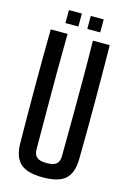

<svg xmlns="http://www.w3.org/2000/svg" viewBox="-138 -996 719 1069"><g transform="rotate(15 221.0 -461.0)"><path d="M221 7.5Q131 7.5 91.5 -28Q52 -63.5 51 -144.5Q49 -309 49 -472.2Q49 -635.5 51 -800H148Q146.5 -690.5 146.2 -579.2Q146 -468 146.5 -356.5Q147 -245 147.5 -135.5Q147.5 -103.5 164.5 -89.2Q181.5 -75 221 -75Q260.5 -75 277.2 -89.2Q294 -103.5 294 -135.5Q295 -245 295.5 -356.5Q296 -468 296 -579.2Q296 -690.5 294 -800H391Q393 -635.5 393.2 -472.2Q393.5 -309 391 -144.5Q390 -63.5 350.8 -28Q311.5 7.5 221 7.5ZM247 -855V-930H321.5V-855ZM121 -855V-930H195.5V-855Z"/></g></svg>

Font: Big Shoulders Text Thin SemiBold
Style: Regular
Weight: 600
Version: Version 2.002